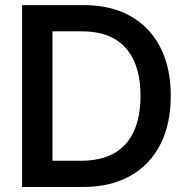

<svg xmlns="http://www.w3.org/2000/svg" viewBox="-20 -748 748 768"><path d="M310.1 0H127.9V-105H303.2Q383.8 -105 436.5 -135Q489.3 -165 515.6 -223.1Q542 -281.2 542 -364.7Q542 -447.3 515.9 -504.9Q489.7 -562.5 438 -592.5Q386.2 -622.6 308.6 -622.6H124.5V-727.5H315.9Q423.8 -727.5 501.7 -683.8Q579.6 -640.1 621.3 -558.6Q663.1 -477.1 663.1 -364.7Q663.1 -251.5 621.1 -169.7Q579.1 -87.9 500.2 -43.9Q421.4 0 310.1 0ZM189.9 -727.5V0H68.4V-727.5Z"/></svg>

Font: Inter Cardless Tabular Medium
Style: Regular
Weight: 500
Designer: Rasmus Andersson
Foundry: rsms
Version: Version 4.000;git-4fc901f